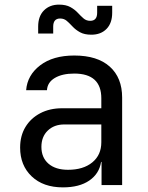

<svg xmlns="http://www.w3.org/2000/svg" viewBox="-20 -800 640 830"><path d="M252 10Q167 10 117 -37.5Q67 -85 67 -162Q67 -213 90 -251Q113 -289 154 -310.5Q195 -332 248 -332H418V-375Q418 -482 301 -482Q249 -482 217 -463Q185 -444 183 -410H93Q98 -475 153.5 -517.5Q209 -560 301 -560Q401 -560 454.5 -512Q508 -464 508 -378V0H419V-100H417Q409 -49 366 -19.5Q323 10 252 10ZM274 -66Q340 -66 379 -98Q418 -130 418 -185V-262H258Q214 -262 186.5 -235.5Q159 -209 159 -165Q159 -119 189.5 -92.5Q220 -66 274 -66ZM375 -650Q345 -650 326 -660.5Q307 -671 294 -685Q281 -699 269 -709.5Q257 -720 240 -720Q210 -720 210 -685V-655H145V-685Q145 -730 170 -755Q195 -780 235 -780Q265 -780 284 -769.5Q303 -759 316 -745Q329 -731 341 -720.5Q353 -710 370 -710Q400 -710 400 -745V-775H465V-745Q465 -700 440.5 -675Q416 -650 375 -650Z"/></svg>

Font: JetBrainsMonoNL NF
Style: Regular
Weight: 400
Designer: Philipp Nurullin, Konstantin Bulenkov
Foundry: JetBrains
Version: Version 2.304; ttfautohint (v1.8.4.7-5d5b);Nerd Fonts 3.2.1